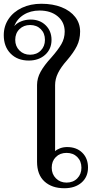

<svg xmlns="http://www.w3.org/2000/svg" viewBox="-85 -991 517 1021"><path d="M112 -131V-539Q112 -575 131 -609.5Q150 -644 187 -684Q224 -726 241.5 -756.5Q259 -787 259 -823Q259 -873 222 -904Q185 -935 125 -935Q77 -935 41 -912.5Q5 -890 -9 -852Q4 -868 27.5 -877.5Q51 -887 78 -887Q127 -887 158 -856.5Q189 -826 189 -779Q189 -730 155 -699.5Q121 -669 68 -669Q8 -669 -28.5 -706Q-65 -743 -65 -804Q-65 -852 -39.5 -890Q-14 -928 31.5 -949.5Q77 -971 135 -971Q196 -971 242.5 -952.5Q289 -934 315 -900.5Q341 -867 341 -823Q341 -781 324 -746.5Q307 -712 271 -670Q239 -634 223.5 -602.5Q208 -571 208 -538V-187Q217 -196 234.5 -202.5Q252 -209 272 -209Q322 -209 352.5 -179Q383 -149 383 -100Q383 -50 348.5 -20Q314 10 257 10Q191 10 151.5 -26Q112 -62 112 -131ZM154 -779Q154 -814 132 -836Q110 -858 75 -858Q41 -858 18.5 -836Q-4 -814 -4 -779Q-4 -745 18.5 -722.5Q41 -700 75 -700Q110 -700 132 -722.5Q154 -745 154 -779ZM348 -99Q348 -134 326 -156Q304 -178 269 -178Q234 -178 212 -156Q190 -134 190 -99Q190 -65 212.5 -42.5Q235 -20 269 -20Q304 -20 326 -42.5Q348 -65 348 -99Z"/></svg>

Font: Fahkwang
Style: Regular
Weight: 400
Version: Version 1.000; ttfautohint (v1.6)